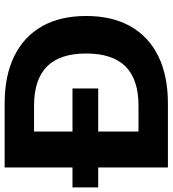

<svg xmlns="http://www.w3.org/2000/svg" viewBox="7 -767 745 829"><g transform="rotate(-90 379.5 -352.5)"><path d="M71 0V-705H347Q467 -705 551.5 -663.5Q636 -622 680.5 -543.5Q725 -465 725 -353Q725 -241 680.5 -162Q636 -83 551.5 -41.5Q467 0 347 0ZM226 -127H338Q451 -127 507 -183Q563 -239 563 -353Q563 -467 506.5 -522.5Q450 -578 338 -578H226ZM-15 -301V-412H412V-301Z"/></g></svg>

Font: Nunito Sans 12pt ExtraBold
Style: Regular
Weight: 800
Designer: Vernon Adams
Foundry: Vernon Adams
Version: Version 3.101;gftools[0.9.27]